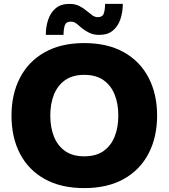

<svg xmlns="http://www.w3.org/2000/svg" viewBox="-20 -953 865 985"><path d="M39 -360Q39 -470 82.5 -554Q126 -638 209.5 -685Q293 -732 412 -732Q532 -732 615.5 -685Q699 -638 742.5 -554Q786 -470 786 -360Q786 -250 742.5 -166Q699 -82 615.5 -35Q532 12 412 12Q293 12 209.5 -34.5Q126 -81 82.5 -164.5Q39 -248 39 -360ZM238 -360Q238 -300 256.5 -253Q275 -206 313.5 -178.5Q352 -151 412 -151Q473 -151 511.5 -178.5Q550 -206 568.5 -253Q587 -300 587 -360Q587 -420 568.5 -467Q550 -514 511.5 -541.5Q473 -569 412 -569Q352 -569 313.5 -541.5Q275 -514 256.5 -467Q238 -420 238 -360ZM215 -774Q215 -815 227 -851.5Q239 -888 265.5 -910.5Q292 -933 336 -933Q366 -933 387.5 -922Q409 -911 426 -896Q440 -885 453 -875Q466 -865 482 -865Q506 -865 512.5 -884Q519 -903 519 -933H610Q610 -892 598 -855.5Q586 -819 559.5 -796.5Q533 -774 489 -774Q461 -774 439.5 -784Q418 -794 401 -808Q387 -820 373.5 -831Q360 -842 343 -842Q319 -842 312.5 -823Q306 -804 306 -774Z"/></svg>

Font: Kufam ExtraBold
Style: Regular
Weight: 800
Designer: Wael Morcos, Artur Schmal
Foundry: Original Type
Version: Version 1.300; ttfautohint (v1.8.3)